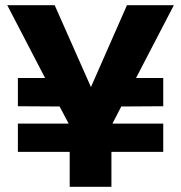

<svg xmlns="http://www.w3.org/2000/svg" viewBox="-20 -721 699 741"><path d="M49 -244V-135H249V0H410V-135H610V-244H414L448 -310L610 -311V-420H505L651 -701H470L331 -385L191 -701H8L154 -420H49V-311L210 -310L245 -244Z"/></svg>

Font: Malmofest
Style: Bold
Weight: 700
Designer: Jonny Pinhorn (Poppins), Kolossal
Version: Version 1.004;Glyphs 3.1.2 (3151)